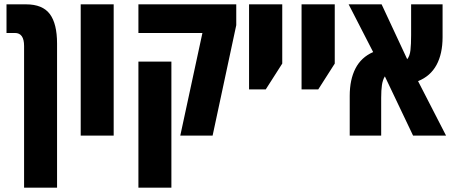

<svg xmlns="http://www.w3.org/2000/svg" viewBox="-20 -625 2098 885"><path d="M91 240V-413Q91 -473 49 -473H10V-605H100Q176 -605 209.5 -560.5Q243 -516 243 -424V240Z M352 0V-605H504V0Z M811 0 913 -473H618V-605H1069V-509L960 0ZM618 240V-341H770V240Z M1128 -213V-605H1281V-332L1205 -213Z M1370 -213V-605H1523V-332L1447 -213Z M1592 0V-183Q1592 -258 1618.5 -309.5Q1645 -361 1700 -385L1587 -605H1739L1857 -352Q1869 -367 1872 -394Q1875 -421 1875 -463V-605H2020V-454Q2020 -377 1992 -325.5Q1964 -274 1907 -251L2036 0H1884L1754 -273Q1744 -257 1740.5 -233Q1737 -209 1737 -174V0Z"/></svg>

Font: Noto Sans Hebrew ExtraCondensed ExtraBold
Style: Regular
Weight: 800
Width: 2
Designer: Monotype Design Team
Foundry: Monotype Imaging Inc.
Version: Version 2.004; ttfautohint (v1.8.4.7-5d5b)